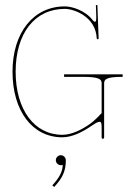

<svg xmlns="http://www.w3.org/2000/svg" viewBox="-20 -547 522 767"><path d="M203 93C203 104 212.5 113 223 113C225.5 113 228 112.5 230 111.5H230.5C230.5 138.5 216.5 163.5 189 193.5L196.5 200C229 164.5 243 137.5 243 93C243 82 233.5 73 223 73C212 73 203 82.5 203 93ZM346 -44.5C362 -55.5 371.5 -60.5 377.5 -60.5C386 -60.5 386 -50 386 -33.5V2.5C386 6 389 7.5 391 7.5C394.5 7.5 396 4 396 2.5V-214.5C396 -229 404 -240 465.5 -240H470V-250H236V-240H311C377 -240 386 -230 386 -214.5V-95.5C376.5 -84.5 357 -64.5 339.5 -52C307.5 -29.5 267 -8.5 229 -8.5C117 -8.5 42.5 -109.5 42.5 -260.5C42.5 -413 118 -511.5 239 -511.5C276.5 -511.5 363 -480 366.5 -393C366.5 -391.5 369 -390 370.5 -390C372 -390 374 -392 374 -393.5L369 -527L363 -526.5L364.5 -483.5C364.5 -478 365.5 -462.5 361 -460.5C358 -459.5 355.5 -460.5 350.5 -466.5C319 -506.5 266.5 -521.5 239 -521.5C114 -521.5 30 -417 30 -260.5C30 -103.5 109.5 1.5 229 1.5C269 1.5 312 -21 346 -44.5Z"/></svg>

Font: ZnikomitSC
Style: Regular
Weight: 100
Designer: gluk
Foundry: gluk
Version: Version 0.55